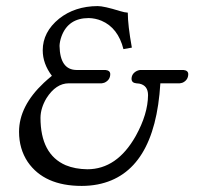

<svg xmlns="http://www.w3.org/2000/svg" viewBox="-20 -593 645 625"><path d="M423.8 -321.8Q408.7 -323.2 408.2 -335.9Q408.2 -353.5 425.8 -362.3Q431.6 -364.7 436 -365.2H577.1Q592.3 -363.8 592.8 -352.1Q592.8 -333 575.2 -324.2Q569.8 -322.3 564.9 -321.8H502Q484.4 -29.3 298.3 7.3Q272.9 12.2 246.1 12.2Q124 12.2 70.3 -65.9Q42 -108.4 42 -164.1Q42 -247.6 123 -323.7Q136.2 -335.9 148.9 -346.2Q119.1 -385.7 119.1 -429.2Q119.1 -488.8 172.4 -532.2Q223.6 -572.8 297.9 -573.2Q318.4 -573.2 370.1 -557.1Q386.2 -552.2 396 -551.8Q396 -511.2 409.2 -438L381.8 -433.1Q364.3 -502.4 310.5 -525.4Q290.5 -533.7 269 -534.2Q202.1 -534.2 180.2 -474.6Q174.3 -458 173.8 -443.8Q175.3 -365.7 229 -365.2H323.2Q338.4 -363.8 338.9 -352.1Q338.9 -333 320.8 -324.2Q315.4 -322.3 311 -321.8H204.1Q162.1 -321.8 131.3 -273.4Q112.3 -241.7 111.8 -210Q111.8 -90.8 193.8 -55.2Q224.6 -42.5 264.2 -42Q360.8 -42 421.9 -150.4Q461.4 -221.7 461.9 -283.2Q461.9 -314.9 433.6 -320.8Q428.2 -321.8 423.8 -321.8Z"/></svg>

Font: Linux Biolinum Capitals O
Style: Small Caps
Weight: 400
Designer: Philipp H. Poll
Foundry: Philipp H. Poll
Version: Version 1.0.4